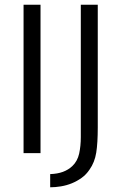

<svg xmlns="http://www.w3.org/2000/svg" viewBox="-20 -650 507 815"><path d="M152 -630V0H80V-630ZM395 -630V-109Q395 -43 388.5 -2Q382 39 360 70Q346 91 326.5 105Q307 119 285 128Q263 137 239 141Q215 145 193 145V89Q224 88 247 79.5Q270 71 287 55Q309 34 316 2Q323 -30 323 -68V-630Z"/></svg>

Font: Ek Mukta Light
Style: Regular
Weight: 300
Designer: Girish Dalvi and Yashodeep Gholap
Foundry: Ek Type
Version: Version 2.538;PS 1.002;hotconv 16.6.51;makeotf.lib2.5.65220;